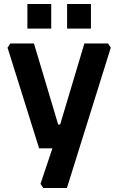

<svg xmlns="http://www.w3.org/2000/svg" viewBox="-20 -747 596 967"><path d="M18 -507 32 -528H151L273 -120H283L405 -528H524L538 -507L317 200H198L184 179L244 0H177ZM118 -603V-727H238V-603ZM318 -603V-727H438V-603Z"/></svg>

Font: Oxanium ExtraLight
Style: Bold
Weight: 700
Version: Version 2.000